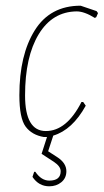

<svg xmlns="http://www.w3.org/2000/svg" viewBox="-20 -476 364 674"><path d="M263 -456 319 -437 324 -430 318 -416 313 -413Q276 -436 249 -436Q164 -435 116 -356Q68 -277 68 -141Q68 -16 141 -16Q214 -16 266 -118H272L281 -105Q234 -20 167 0L149 55L180 75Q213 96 213 125Q213 149 195.5 163.5Q178 178 153 178Q116 178 94 145L100 127H104Q125 158 153 158Q193 158 193 125Q193 108 169 92L126 64L145 5H134Q92 -2 70 -31.5Q48 -61 48 -142Q48 -283 102 -369.5Q156 -456 263 -456Z"/></svg>

Font: Alegreya Sans Thin
Style: Italic
Weight: 100
Italic angle: -7°
Designer: Juan Pablo del Peral
Foundry: Huerta Tipografica
Version: Version 2.007